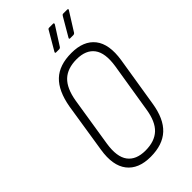

<svg xmlns="http://www.w3.org/2000/svg" viewBox="-257 -912 994 994"><g transform="rotate(-45 240.5 -414.5)"><path d="M218 8Q129 8 87.5 -45.5Q46 -99 62 -200L105 -474Q122 -571 170.5 -617Q219 -663 308 -663Q397 -663 438.5 -610Q480 -557 464 -454L420 -181Q405 -84 355.5 -38Q306 8 218 8ZM222 -34Q289 -34 326.5 -69Q364 -104 376 -182L420 -454Q433 -539 402.5 -580Q372 -621 304 -621Q237 -621 199.5 -585.5Q162 -550 149 -472L106 -201Q93 -116 123.5 -75Q154 -34 222 -34ZM253 -721Q250 -721 249 -723.5Q248 -726 250 -729L309 -830Q312 -837 319 -837H348Q352 -837 353 -834.5Q354 -832 352 -828L287 -726Q283 -721 277 -721ZM356 -721Q353 -721 352 -723.5Q351 -726 353 -729L412 -830Q416 -837 422 -837H451Q456 -837 457 -834.5Q458 -832 455 -828L391 -726Q387 -721 380 -721Z"/></g></svg>

Font: Sofia Sans Condensed Light
Style: Italic
Weight: 300
Italic angle: -9°
Version: Version 4.100